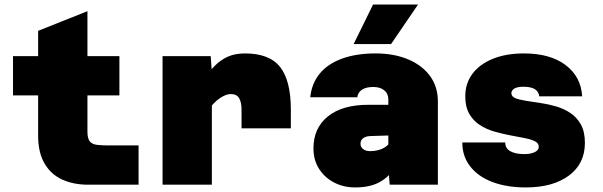

<svg xmlns="http://www.w3.org/2000/svg" viewBox="-20 -809 2640 841"><path d="M366 0Q302 0 252.5 -22.5Q203 -45 175 -93Q147 -141 147 -215V-674L363 -760V-233Q363 -202 373.5 -189.5Q384 -177 405 -174.5Q426 -172 455 -172H587V0ZM37 -391V-563H503V-391Z M1038 -247V-328Q1038 -361 1027.5 -379Q1017 -397 990 -397Q970 -397 943 -379Q916 -361 887 -320L869 -462Q896 -496 921.5 -521.5Q947 -547 978.5 -561Q1010 -575 1053 -575Q1160 -575 1207 -515.5Q1254 -456 1254 -328V-247ZM692 0V-563H903L908 -490V0Z M1687 0 1681 -73V-374Q1681 -399 1663 -413.5Q1645 -428 1615 -428Q1584 -428 1566 -416.5Q1548 -405 1545 -383H1339Q1345 -443 1380 -486Q1415 -529 1477.5 -552Q1540 -575 1625 -575Q1705 -575 1766.5 -549.5Q1828 -524 1863 -477Q1898 -430 1898 -364V0ZM1536 12Q1485 12 1443.5 -9.5Q1402 -31 1377.5 -69.5Q1353 -108 1353 -159Q1353 -248 1416 -299Q1479 -350 1593 -350H1699L1696 -216L1601 -213Q1581 -212 1570 -203Q1559 -194 1559 -180Q1559 -165 1570.5 -156Q1582 -147 1601 -147Q1630 -147 1653 -157Q1676 -167 1689 -186L1708 -73Q1681 -31 1639.5 -9.5Q1598 12 1536 12ZM1529 -616 1614 -789H1811L1693 -616Z M2283 12Q2200 12 2137.5 -11.5Q2075 -35 2040 -79.5Q2005 -124 2005 -185H2193Q2193 -159 2215.5 -146.5Q2238 -134 2277 -134Q2304 -134 2322 -142.5Q2340 -151 2340 -166Q2340 -182 2322.5 -190.5Q2305 -199 2276.5 -204.5Q2248 -210 2213.5 -216.5Q2179 -223 2144.5 -233Q2110 -243 2081.5 -261.5Q2053 -280 2035.5 -310.5Q2018 -341 2018 -387Q2018 -444 2049.5 -486Q2081 -528 2139 -551.5Q2197 -575 2275 -575Q2390 -575 2457.5 -524Q2525 -473 2530 -387H2342Q2340 -407 2323.5 -418Q2307 -429 2272 -429Q2246 -429 2233 -421Q2220 -413 2220 -401Q2220 -386 2237.5 -379Q2255 -372 2283.5 -367.5Q2312 -363 2346.5 -358Q2381 -353 2415.5 -343Q2450 -333 2478.5 -314Q2507 -295 2524.5 -263.5Q2542 -232 2542 -183Q2542 -92 2472 -40Q2402 12 2283 12Z"/></svg>

Font: Azeret Mono Thin Black
Style: Regular
Weight: 900
Version: Version 1.002